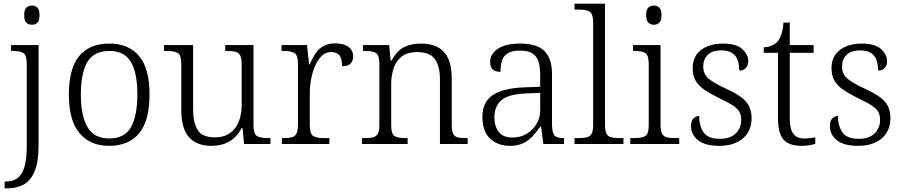

<svg xmlns="http://www.w3.org/2000/svg" viewBox="-20 -780 4891 1040"><path d="M153 -646Q135 -646 123 -657Q111 -668 111 -698Q111 -728 123 -739Q135 -750 153 -750Q171 -750 182.5 -739Q194 -728 194 -698Q194 -668 182.5 -657Q171 -646 153 -646ZM5 240V203H14Q49 203 74 185.5Q99 168 112 125.5Q125 83 125 9V-431Q125 -481 107 -492.5Q89 -504 50 -504H40V-536H189V8Q189 97 167.5 148Q146 199 108.5 219.5Q71 240 21 240Z M570 10Q469 10 411 -58.5Q353 -127 353 -268Q353 -408 408.5 -476Q464 -544 574 -544Q676 -544 733 -477Q790 -410 790 -268Q790 -127 734 -58.5Q678 10 570 10ZM571 -30Q656 -30 690 -92.5Q724 -155 724 -268Q724 -387 688.5 -445.5Q653 -504 573 -504Q489 -504 453.5 -445Q418 -386 418 -268Q418 -153 454 -91.5Q490 -30 571 -30Z M1126 10Q1045 10 1003.5 -37Q962 -84 962 -185V-433Q962 -481 943.5 -492.5Q925 -504 882 -504H868V-536H1026V-186Q1026 -118 1050 -77Q1074 -36 1144 -36Q1193 -36 1225.5 -59Q1258 -82 1273.5 -121.5Q1289 -161 1289 -210V-431Q1289 -464 1281 -479.5Q1273 -495 1255.5 -499.5Q1238 -504 1210 -504H1200V-536H1353V-102Q1353 -55 1371.5 -43.5Q1390 -32 1428 -32H1445V0H1302L1294 -86H1289Q1238 10 1126 10Z M1507 0V-32H1519Q1545 -32 1561.5 -36.5Q1578 -41 1586 -57Q1594 -73 1594 -107V-433Q1594 -481 1575.5 -492.5Q1557 -504 1514 -504H1505V-536H1643L1654 -431H1658Q1670 -461 1686.5 -487Q1703 -513 1729 -529Q1755 -545 1796 -545Q1843 -545 1868 -525.5Q1893 -506 1893 -474Q1893 -451 1879 -436Q1865 -421 1833 -421Q1833 -463 1818.5 -480.5Q1804 -498 1773 -498Q1744 -498 1722.5 -477Q1701 -456 1686.5 -422.5Q1672 -389 1665 -350Q1658 -311 1658 -274V-104Q1658 -55 1676.5 -43.5Q1695 -32 1733 -32H1764V0Z M1941 0V-32H1955Q1984 -32 2001.5 -36.5Q2019 -41 2027 -56.5Q2035 -72 2035 -105V-433Q2035 -481 2017 -492.5Q1999 -504 1961 -504H1946V-536H2088L2096 -452H2101Q2131 -507 2170 -525.5Q2209 -544 2261 -544Q2343 -544 2385 -498Q2427 -452 2427 -353V-105Q2427 -72 2434 -56.5Q2441 -41 2457.5 -36.5Q2474 -32 2503 -32H2513V0H2363V-354Q2363 -420 2336 -459Q2309 -498 2241 -498Q2186 -498 2155.5 -473.5Q2125 -449 2112 -409.5Q2099 -370 2099 -326V-102Q2099 -54 2117 -43Q2135 -32 2178 -32H2188V0Z M2741 10Q2678 10 2635.5 -28.5Q2593 -67 2593 -148Q2593 -227 2649.5 -265Q2706 -303 2823 -307L2906 -310V-372Q2906 -411 2898.5 -441Q2891 -471 2867.5 -488.5Q2844 -506 2796 -506Q2753 -506 2730 -491.5Q2707 -477 2699 -451Q2691 -425 2691 -391Q2663 -391 2649 -403.5Q2635 -416 2635 -446Q2635 -488 2677 -516Q2719 -544 2798 -544Q2888 -544 2929 -503.5Q2970 -463 2970 -379V-112Q2970 -64 2982 -48Q2994 -32 3031 -32H3035V0H2923L2911 -94H2906Q2889 -69 2868 -45Q2847 -21 2816.5 -5.5Q2786 10 2741 10ZM2756 -35Q2800 -35 2834 -56Q2868 -77 2887 -110Q2906 -143 2906 -181V-277L2832 -274Q2733 -270 2695.5 -237Q2658 -204 2658 -145Q2658 -96 2681.5 -65.5Q2705 -35 2756 -35Z M3092 0V-32H3113Q3142 -32 3159.5 -36.5Q3177 -41 3185 -56.5Q3193 -72 3193 -105V-655Q3193 -705 3174.5 -716.5Q3156 -728 3118 -728H3092V-760H3257V-105Q3257 -72 3265 -56.5Q3273 -41 3290.5 -36.5Q3308 -32 3336 -32H3357V0Z M3522 -646Q3504 -646 3492 -657Q3480 -668 3480 -698Q3480 -728 3492 -739Q3504 -750 3522 -750Q3539 -750 3551 -739Q3563 -728 3563 -698Q3563 -668 3551 -657Q3539 -646 3522 -646ZM3394 0V-32H3414Q3457 -32 3475.5 -43Q3494 -54 3494 -102V-431Q3494 -481 3475.5 -492.5Q3457 -504 3419 -504H3409V-536H3558V-105Q3558 -72 3566 -56.5Q3574 -41 3591.5 -36.5Q3609 -32 3638 -32H3659V0Z M3877 10Q3798 10 3760.5 -21Q3723 -52 3723 -96Q3723 -127 3737.5 -139.5Q3752 -152 3767 -152Q3767 -98 3791 -63Q3815 -28 3880 -28Q3936 -28 3965.5 -57.5Q3995 -87 3995 -130Q3995 -155 3986 -172.5Q3977 -190 3953 -206.5Q3929 -223 3884 -244Q3829 -271 3795.5 -294Q3762 -317 3747 -344.5Q3732 -372 3732 -412Q3732 -474 3777 -509Q3822 -544 3897 -544Q3967 -544 4000 -514.5Q4033 -485 4033 -449Q4033 -426 4020.5 -412Q4008 -398 3984 -398Q3984 -455 3960 -481Q3936 -507 3889 -507Q3837 -507 3813 -482.5Q3789 -458 3789 -420Q3789 -378 3819.5 -353Q3850 -328 3914 -299Q3966 -275 3996 -252.5Q4026 -230 4038.5 -203Q4051 -176 4051 -140Q4051 -69 4003 -29.5Q3955 10 3877 10Z M4322 10Q4254 10 4224 -24Q4194 -58 4194 -143V-494H4117V-524Q4136 -524 4155 -531Q4174 -538 4188 -551Q4202 -565 4211 -590Q4220 -615 4224 -658H4258V-536H4387V-494H4258V-137Q4258 -80 4277.5 -55Q4297 -30 4335 -30Q4352 -30 4366 -31.5Q4380 -33 4396 -36V-1Q4382 4 4361.5 7Q4341 10 4322 10Z M4629 10Q4550 10 4512.5 -21Q4475 -52 4475 -96Q4475 -127 4489.5 -139.5Q4504 -152 4519 -152Q4519 -98 4543 -63Q4567 -28 4632 -28Q4688 -28 4717.5 -57.5Q4747 -87 4747 -130Q4747 -155 4738 -172.5Q4729 -190 4705 -206.5Q4681 -223 4636 -244Q4581 -271 4547.5 -294Q4514 -317 4499 -344.5Q4484 -372 4484 -412Q4484 -474 4529 -509Q4574 -544 4649 -544Q4719 -544 4752 -514.5Q4785 -485 4785 -449Q4785 -426 4772.5 -412Q4760 -398 4736 -398Q4736 -455 4712 -481Q4688 -507 4641 -507Q4589 -507 4565 -482.5Q4541 -458 4541 -420Q4541 -378 4571.5 -353Q4602 -328 4666 -299Q4718 -275 4748 -252.5Q4778 -230 4790.5 -203Q4803 -176 4803 -140Q4803 -69 4755 -29.5Q4707 10 4629 10Z"/></svg>

Font: Noto Serif Tamil Light
Style: Regular
Weight: 300
Designer: Indian Type Foundry, Tom Grace, and the Monotype Design Team
Foundry: Monotype Imaging Inc.
Version: Version 2.004; ttfautohint (v1.8.4.7-5d5b)